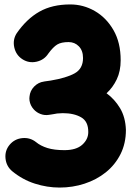

<svg xmlns="http://www.w3.org/2000/svg" viewBox="-20 -761 588 857"><path d="M22.9 -114.7Q44.9 -141.1 79.6 -144.5Q114.3 -147.9 141.1 -126.5Q161.1 -109.9 191.7 -100.3Q222.2 -90.8 267.6 -90.8Q320.3 -90.8 347.2 -115Q374 -139.2 374 -171.4Q374.5 -218.8 342.3 -237.3Q310.1 -255.9 260.3 -255.9Q249.5 -255.9 234.9 -254.4Q227.1 -252.9 219.7 -251.7Q212.4 -250.5 206.1 -249.5Q202.6 -249 199.2 -248.5Q179.7 -245.1 161.4 -252Q143.1 -258.8 130.9 -272.5Q115.2 -289.6 111.8 -312Q110.4 -321.3 111.8 -330.6Q114.3 -355.5 131.8 -374Q131.8 -374 131.8 -374Q132.3 -374 132.3 -374.5Q150.9 -393.6 176.3 -397L178.7 -397.5Q185.1 -398.4 191.9 -399.4Q198.7 -400.4 206.1 -401.4Q276.4 -413.1 313.5 -433.8Q350.6 -454.6 350.6 -502Q350.6 -535.2 332 -554.2Q313.5 -573.2 286.1 -573.2Q253.4 -573.2 235.4 -562.3Q217.3 -551.3 195.8 -522Q177.2 -493.2 143.1 -485.6Q108.9 -478 80.1 -496.6Q51.3 -515.1 43.7 -549.6Q36.1 -584 54.7 -612.8Q99.1 -676.8 156 -709Q212.9 -741.2 293.5 -741.2Q352.1 -741.2 403.3 -711.7Q454.6 -682.1 486.6 -626.5Q518.6 -570.8 518.6 -492.2Q518.6 -443.4 501.2 -407Q483.9 -370.6 455.6 -344.7Q491.7 -318.4 515.9 -278.1Q540 -237.8 542 -181.2Q542 -120.6 517.8 -72.8Q493.7 -24.9 452.1 8.3Q410.6 41.5 357.4 58.8Q304.2 76.2 246.1 76.2Q190.4 76.2 135.5 58.6Q80.6 41 34.7 3.4Q8.3 -18.6 4.6 -53.5Q1 -88.4 22.9 -114.7Z"/></svg>

Font: Mikhak Black
Style: Regular
Weight: 900
Designer: Amin Abedi
Version: Version 3.3